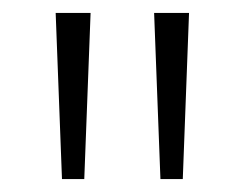

<svg xmlns="http://www.w3.org/2000/svg" viewBox="-20 -734 379 298"><path d="M120.6 -713.9 110.8 -456.1H76.2L66.4 -713.9ZM273.4 -713.9 263.7 -456.1H229L219.2 -713.9Z"/></svg>

Font: Open Sans SemiCondensed Light
Style: Regular
Weight: 300
Width: 4
Designer: Monotype Design Team
Foundry: Monotype Imaging Inc.
Version: Version 3.000